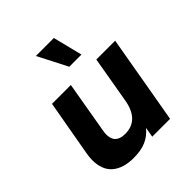

<svg xmlns="http://www.w3.org/2000/svg" viewBox="-194 -822 959 959"><g transform="rotate(-45 285.0 -343.0)"><path d="M199 10Q127 10 86 -24.5Q45 -59 45 -130Q45 -149 50 -177L102 -470H235L188 -197Q185 -183 185 -170Q185 -105 254 -105Q351 -105 372 -221L415 -470H548L466 0H340L349 -53Q323 -21 287.5 -5.5Q252 10 199 10ZM294 -540 214 -696H341L380 -540Z"/></g></svg>

Font: Celebes
Style: Bold Italic
Weight: 700
Italic angle: -10°
Designer: Anugrah Pasau
Foundry: Lafontype
Version: Version 1.000; ttfautohint (v1.8.4)